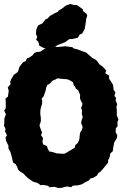

<svg xmlns="http://www.w3.org/2000/svg" viewBox="-24 -922 617 968"><path d="M271 26 251 20 224 22 219 15 193 10 182 12 164 0 143 -6 122 -20 106 -34 93 -48 76 -58 67 -67 62 -82 55 -94 42 -103 37 -123 35 -133 28 -157 18 -175 19 -186 7 -211 4 -227 11 -240 1 -261 4 -272 -4 -288 -2 -304V-325L6 -346L-3 -364L5 -376V-401L4 -425L16 -435L20 -465L15 -482L30 -498L27 -509L33 -524L46 -545L63 -557L69 -566L72 -581L80 -593L92 -608L106 -614L112 -628L122 -631L140 -643L148 -654L161 -660L178 -661L195 -672L202 -677L227 -678L242 -689L264 -685L289 -687L305 -689L318 -687L341 -684L347 -678L367 -673L385 -666L413 -656L417 -651L443 -629L460 -620L467 -612L477 -598L494 -586L511 -567L507 -553L527 -540L525 -527L535 -512L546 -494L549 -469L558 -456L553 -439L561 -428L559 -416L567 -396L563 -383L565 -367V-340L573 -319L568 -306L569 -286L560 -275L559 -255L567 -241L566 -227L552 -204L546 -174L545 -160L532 -148L529 -130L521 -114V-102L510 -89L498 -74L481 -55L472 -50L465 -37L445 -25L433 -23L424 -12L407 -4L389 7L367 13L364 12L341 15L335 22L314 18L286 25ZM285 -147H301L316 -155L322 -159L334 -166L347 -174L353 -177L356 -191L367 -200L373 -211L377 -224V-232L379 -247L381 -255L389 -268L393 -283L389 -291L385 -302L388 -317L393 -331L388 -351L390 -362L385 -379L390 -390L392 -400L385 -411L379 -427L380 -441L377 -451L370 -467L360 -474L354 -485L348 -492L344 -507L334 -514L317 -522L306 -523L292 -524L275 -526L265 -527L255 -521L240 -515L234 -507L226 -500L214 -493L209 -481L206 -465L202 -454L196 -436L186 -425L189 -412L188 -397L184 -386L180 -369L179 -354L180 -340L182 -328V-313L180 -303L175 -291L178 -280L182 -269L188 -255L183 -240L193 -226L190 -209L193 -194L204 -190L213 -185L217 -171L225 -158L239 -156L249 -153L261 -149L272 -148ZM222 -674 194 -681 174 -692 170 -710 158 -722 164 -736 157 -750 159 -773 168 -794 190 -804 205 -824 215 -828 228 -842 253 -856 269 -863 272 -869 289 -879 308 -894 331 -902 348 -897 365 -896 394 -875V-866L412 -853L416 -843L411 -829L407 -800L403 -776L391 -754L377 -747L369 -732L340 -725H326L304 -709L269 -696L243 -681Z"/></svg>

Font: Winky Rough ExtraBold
Style: Regular
Weight: 800
Designer: Simon Atzbach
Foundry: typofactur
Version: Version 1.206; ttfautohint (v1.8.4.7-5d5b)